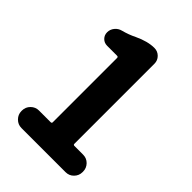

<svg xmlns="http://www.w3.org/2000/svg" viewBox="-211 -823 922 922"><g transform="rotate(45 250.0 -362.0)"><path d="M105.5 0Q82 0 64.9 -17.1Q47.9 -34.2 47.9 -57.6V-61.5Q47.9 -85 64.9 -102.1Q82 -119.1 105.5 -119.1H184.6Q192.4 -119.1 192.4 -126V-562.5Q192.4 -570.3 184.6 -570.3H117.2Q97.7 -570.3 84.5 -583.5Q71.3 -596.7 71.3 -616.2Q71.3 -635.7 84 -651.4Q96.7 -667 116.2 -671.9Q153.3 -681.6 184.6 -697.3Q240.2 -723.6 285.2 -723.6Q307.6 -723.6 323.2 -708Q338.9 -692.4 338.9 -669.9V-126Q338.9 -119.1 346.7 -119.1H405.3Q429.7 -119.1 446.3 -102.1Q462.9 -85 462.9 -61.5V-57.6Q462.9 -34.2 446.3 -17.1Q429.7 0 405.3 0Z"/></g></svg>

Font: Gen Jyuu Gothic Monospace Bold
Style: Bold
Weight: 700
Designer: [Source Han Sans]
Ryoko NISHIZUKA  (kana & ideographs); Paul D. Hunt (Latin, Greek & Cyrillic); Wenlong ZHANG  (bopomofo
Version: Version 1.002.20150607